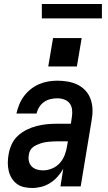

<svg xmlns="http://www.w3.org/2000/svg" viewBox="-20 -931 540 959"><path d="M141 8Q120 8 100 3.5Q80 -1 64.5 -12.5Q49 -24 38.5 -41Q28 -58 23.5 -77.5Q19 -97 19 -118Q19 -139 23 -160Q27 -185 38 -209.5Q49 -234 69 -252.5Q89 -271 113.5 -283Q138 -295 163 -301.5Q188 -308 213.5 -310.5Q239 -313 265 -313H334L339 -347Q342 -365 340 -383Q338 -401 328 -414.5Q318 -428 301 -434Q284 -440 266 -440Q249 -440 232 -436Q215 -432 200 -421.5Q185 -411 175.5 -395.5Q166 -380 163 -364H62Q67 -386 76 -408.5Q85 -431 99.5 -450.5Q114 -470 133.5 -485.5Q153 -501 175 -510.5Q197 -520 220 -524Q243 -528 266 -528Q293 -528 319 -523.5Q345 -519 367.5 -508Q390 -497 407 -478.5Q424 -460 432.5 -436Q441 -412 442 -385.5Q443 -359 438 -332L383 0H282L296 -88Q284 -67 267.5 -48.5Q251 -30 230.5 -17Q210 -4 187 2Q164 8 141 8ZM195 -80Q218 -80 240.5 -89.5Q263 -99 279 -117Q295 -135 303.5 -157.5Q312 -180 315 -202L319 -225H265Q254 -225 244 -224.5Q234 -224 223.5 -223Q213 -222 202.5 -220Q192 -218 182 -214.5Q172 -211 162 -206.5Q152 -202 143.5 -195Q135 -188 130 -178Q125 -168 124 -157Q121 -141 124.5 -125.5Q128 -110 138.5 -99.5Q149 -89 164 -84.5Q179 -80 195 -80ZM221 -599 245 -741H388L364 -599ZM489 -839H189V-911H489Z"/></svg>

Font: Iosevka SS04 Semibold
Style: Italic
Weight: 600
Italic angle: -9°
Monospace: yes
Designer: Belleve Invis
Foundry: Belleve Invis
Version: Version 19.0.0; ttfautohint (v1.8.4)